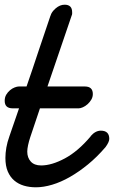

<svg xmlns="http://www.w3.org/2000/svg" viewBox="-70 -762 485 817"><path d="M316 -183Q336 -206 359 -206Q395 -206 395 -171Q395 -158 379 -136Q343 -94 304.5 -62.5Q266 -31 227.5 -9Q189 13 152 24Q115 35 83 35Q55 35 31.5 28Q8 21 -9.5 6Q-27 -9 -37 -32.5Q-47 -56 -47 -90Q-47 -111 -43 -134Q-39 -157 -30 -182Q-24 -200 -19 -214Q-14 -228 -9.5 -241.5Q-5 -255 0 -269Q5 -283 11 -301H-16Q-50 -301 -50 -333Q-50 -348 -43.5 -359Q-37 -370 -27.5 -378Q-18 -386 -7.5 -390Q3 -394 10 -394H43Q69 -469 94 -545Q119 -621 145 -696V-695Q149 -711 167 -726.5Q185 -742 205 -742Q237 -742 237 -710Q237 -708 237 -704Q237 -700 235 -696L132 -394H291Q325 -394 325 -362Q325 -349 318.5 -338Q312 -327 302.5 -318.5Q293 -310 282.5 -305.5Q272 -301 265 -301H100Q90 -271 79.5 -240Q69 -209 59 -179Q53 -161 49.5 -144.5Q46 -128 46 -117Q46 -91 61 -74.5Q76 -58 105 -58Q150 -58 206 -88Q262 -118 316 -182Z"/></svg>

Font: Discipuli Britannica Bold
Style: Regular
Weight: 700
Designer: Peter Wiegel
Foundry: Peter Wiegel
Version: Version 0.001 2009